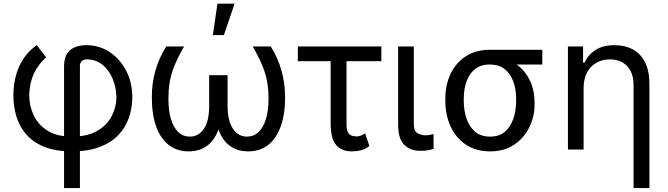

<svg xmlns="http://www.w3.org/2000/svg" viewBox="-20 -792 3537 1017"><path d="M319.3 204.1V-440.4Q319.8 -499 350.6 -525.9Q381.3 -552.7 438.5 -552.7Q505.4 -552.7 560.3 -516.6Q615.2 -480.5 647.9 -418.2Q680.7 -356 680.7 -277.3Q680.7 -220.7 663.1 -169.2Q645.5 -117.7 607.7 -77.4Q569.8 -37.1 508.8 -13.7Q447.8 9.8 360.4 9.8Q275.4 9.8 216.3 -13.7Q157.2 -37.1 120.6 -78.4Q84 -119.6 67.4 -173.6Q50.8 -227.5 50.8 -288.1Q51.3 -344.2 64.9 -393.8Q78.6 -443.4 106.2 -483.9Q133.8 -524.4 174.8 -552.7L224.6 -488.3Q196.3 -462.9 176.8 -433.1Q157.2 -403.3 146.7 -367.4Q136.2 -331.5 134.8 -288.1Q134.8 -231.9 158.2 -181.9Q181.6 -131.8 231.4 -100.1Q281.2 -68.4 360.4 -68.4Q442.9 -68.4 495.1 -98.9Q547.4 -129.4 572 -177.5Q596.7 -225.6 596.7 -277.3Q595.2 -331.1 575.9 -376.5Q556.6 -421.9 522 -449.7Q487.3 -477.5 438.5 -477.5Q420.4 -477.1 411.9 -467Q403.3 -457 403.3 -443.4V204.1Z M860.4 -545.9H955.1Q920.9 -486.8 902.8 -440.9Q884.8 -395 878.4 -354.2Q872.1 -313.5 872.1 -269.5Q872.1 -206.1 885.7 -160.9Q899.4 -115.7 924.8 -92Q950.2 -68.4 985.4 -68.4Q1031.7 -68.4 1059.8 -109.6Q1087.9 -150.9 1087.9 -230.5V-393.6H1154.3V-230.5Q1154.8 -153.3 1134.3 -99.6Q1113.8 -45.9 1074.5 -18.1Q1035.2 9.8 978.5 9.8Q917.5 9.8 873.8 -24.2Q830.1 -58.1 807.1 -122.3Q784.2 -186.5 784.2 -277.3Q784.2 -351.1 803 -417.7Q821.8 -484.4 860.4 -545.9ZM1318.4 -545.9H1414.1Q1452.6 -484.4 1471.2 -417.7Q1489.7 -351.1 1490.2 -277.3Q1490.2 -186.5 1467 -122.3Q1443.8 -58.1 1400.4 -24.2Q1356.9 9.8 1294.9 9.8Q1238.8 9.8 1199.5 -18.1Q1160.2 -45.9 1139.6 -99.6Q1119.1 -153.3 1119.1 -230.5V-393.6H1185.5V-230.5Q1186 -150.9 1214.1 -109.6Q1242.2 -68.4 1288.1 -68.4Q1323.7 -68.4 1349.1 -92Q1374.5 -115.7 1388.4 -160.9Q1402.3 -206.1 1402.3 -269.5Q1402.3 -313.5 1395.8 -354.2Q1389.2 -395 1371.1 -440.9Q1353 -486.8 1318.4 -545.9ZM1107.4 -606.4 1131.8 -772.5H1222.7L1166 -606.4Z M2000 -545.9V-467.8H1557.6V-545.9ZM1731.4 -545.9H1815.4V-131.8Q1815.9 -101.1 1824.7 -88.1Q1833.5 -75.2 1846.2 -72.5Q1858.9 -69.8 1870.1 -69.3Q1882.8 -69.8 1894.5 -75Q1906.2 -80.1 1914.1 -85L1936.5 -18.6Q1912.1 -0.5 1889.9 4.6Q1867.7 9.8 1843.8 9.8Q1788.6 9.8 1760.3 -23.9Q1731.9 -57.6 1731.4 -136.7Z M2088.9 -545.9H2171.9V-134.8Q2172.4 -96.7 2192.4 -85.9Q2212.4 -75.2 2234.4 -75.2Q2245.6 -75.2 2258.3 -77.6Q2271 -80.1 2276.4 -82V-2.9Q2265.6 0.5 2248.3 3.9Q2231 7.3 2205.1 6.8Q2154.8 7.3 2121.6 -24.4Q2088.4 -56.2 2088.9 -134.8Z M2338.9 -258.8V-269.5Q2338.9 -342.8 2366.9 -401.4Q2395 -460 2447.8 -494.1Q2500.5 -528.3 2574.2 -528.3Q2589.8 -526.9 2603 -517.6Q2616.2 -508.3 2632.1 -496.3Q2647.9 -484.4 2671.9 -474.6Q2715.3 -457 2746.6 -424.3Q2777.8 -391.6 2794.7 -347.2Q2811.5 -302.7 2811.5 -249V-238.3Q2811.5 -174.8 2783.7 -117.9Q2755.9 -61 2703.4 -25.6Q2650.9 9.8 2576.2 9.8Q2501.5 9.8 2448.2 -25.6Q2395 -61 2366.9 -121.8Q2338.9 -182.6 2338.9 -258.8ZM2436.5 -269.5V-258.8Q2436.5 -207.5 2450.9 -164.3Q2465.3 -121.1 2496.1 -94.7Q2526.9 -68.4 2576.2 -68.4Q2624.5 -68.4 2654.8 -94.7Q2685.1 -121.1 2699.5 -164.3Q2713.9 -207.5 2713.9 -258.8V-269.5Q2713.9 -318.4 2699.2 -359.4Q2684.6 -400.4 2654.1 -425.3Q2623.5 -450.2 2574.2 -450.2Q2525.9 -450.2 2495.4 -425.3Q2464.8 -400.4 2450.7 -359.4Q2436.5 -318.4 2436.5 -269.5ZM2852.5 -528.3V-450.2H2574.2V-528.3Z M3071.3 -328.1V0H2988.3V-545.9H3068.4V-460H3076.2Q3095.2 -502 3134.3 -527.3Q3173.3 -552.7 3235.4 -552.7Q3290.5 -552.7 3332 -530.3Q3373.5 -507.8 3396.7 -462.2Q3419.9 -416.5 3419.9 -346.7V204.1H3335.9V-340.8Q3335.9 -404.8 3302.7 -440.9Q3269.5 -477.1 3210.9 -477.5Q3171.4 -477.5 3139.9 -460Q3108.4 -442.4 3090.1 -409.2Q3071.8 -376 3071.3 -328.1Z"/></svg>

Font: Inter V
Style: 
Weight: 400
Designer: Rasmus Andersson
Foundry: rsms
Version: Version 4.000;git-a3f224843